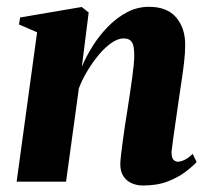

<svg xmlns="http://www.w3.org/2000/svg" viewBox="-20 -546 627 577"><path d="M226 -345.5Q239 -376.5 258.8 -408Q278.5 -439.5 304.8 -466.2Q331 -493 361.8 -509.2Q392.5 -525.5 428 -525.5Q482 -525.5 509.2 -493.8Q536.5 -462 536.5 -412Q536.5 -386.5 533.2 -358.8Q530 -331 525.5 -302Q521 -273 517 -244.5Q513.5 -218.5 509 -189Q504.5 -159.5 501 -133Q497.5 -106.5 495.5 -89.5Q495.5 -72 501.2 -66Q507 -60 514 -60Q522.5 -60 534 -65.2Q545.5 -70.5 559 -83.5L571 -59Q559.5 -46.5 538 -30Q516.5 -13.5 484.8 -1Q453 11.5 409.5 11.5Q391 11.5 375.5 4.5Q360 -2.5 350.8 -16.5Q341.5 -30.5 341.5 -52.5Q341.5 -62 343.8 -81Q346 -100 349.2 -124Q352.5 -148 356.2 -173Q360 -198 363.5 -219Q367 -243.5 370.8 -267Q374.5 -290.5 377.2 -311.8Q380 -333 381.8 -350.5Q383.5 -368 383.5 -379.5Q383.5 -397 380.8 -408.5Q378 -420 371 -425.2Q364 -430.5 351 -430.5Q334.5 -430.5 315.2 -417.2Q296 -404 277.5 -382Q259 -360 243 -333.5Q227 -307 217 -280.5L178.5 0H30L91.5 -449L37 -472.5L40.5 -493.5L225.5 -525L246.5 -508.5Z"/></svg>

Font: Merriweather 120pt ExtraBold
Style: Italic
Weight: 800
Italic angle: -7.8°
Version: Version 2.101